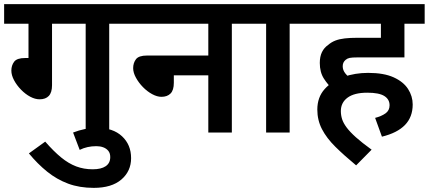

<svg xmlns="http://www.w3.org/2000/svg" viewBox="-20 -642 2077 930"><path d="M232 -527V-229Q232 -194 216.5 -177.5Q201 -161 172 -161Q150 -161 126.5 -173.5Q103 -186 82 -207.5Q61 -229 48 -253.5Q35 -278 35 -300Q35 -325 48.5 -343Q62 -361 102 -361H118V-527H0V-622H607V-527H509V0H395V-527Z M334 0Q362 -11 391.5 -17Q421 -23 449 -23Q527 -23 571 18Q615 59 615 124Q615 187 568 227.5Q521 268 434 268Q365 268 310 247.5Q255 227 208.5 189.5Q162 152 120 101L199 44Q240 91 276 120.5Q312 150 349 164Q386 178 429 178Q470 178 492 163Q514 148 514 119Q514 100 504.5 88.5Q495 77 480 71.5Q465 66 447 66Q424 66 404 70.5Q384 75 366 84Z M592 -622H1200V-527H1103V0H989V-277H822V-241Q822 -205 806 -189Q790 -173 762 -173Q741 -173 717 -186Q693 -199 672.5 -220Q652 -241 638.5 -265.5Q625 -290 625 -312Q625 -337 638.5 -355Q652 -373 692 -373H989V-527H592Z M1383 -527V0H1269V-527H1186V-622H1481V-527Z M1595 -207Q1569 -230 1549 -261Q1529 -292 1529 -337Q1529 -368 1539.5 -389.5Q1550 -411 1569 -424Q1585 -438 1604.5 -445.5Q1624 -453 1650 -456Q1676 -459 1712 -459H1825V-527H1467V-622H2037V-527H1939V-364H1714Q1685 -364 1673.5 -361.5Q1662 -359 1654 -352Q1647 -346 1643.5 -338.5Q1640 -331 1640 -321Q1640 -302 1653 -286Q1666 -270 1688 -254ZM1797 -71Q1828 -79 1847.5 -93Q1867 -107 1867 -132Q1867 -161 1841.5 -177Q1816 -193 1759 -193Q1696 -193 1663.5 -169Q1631 -145 1631 -104Q1631 -84 1637 -65Q1643 -46 1659 -24.5Q1675 -3 1704 23Q1733 49 1780 83L1705 159Q1647 111 1604.5 69Q1562 27 1539.5 -16.5Q1517 -60 1517 -111Q1517 -171 1552.5 -210.5Q1588 -250 1644 -269.5Q1700 -289 1763 -289Q1839 -289 1886.5 -267.5Q1934 -246 1956.5 -211Q1979 -176 1979 -136Q1979 -75 1941.5 -36.5Q1904 2 1830 20Z"/></svg>

Font: Noto Sans Devanagari SemiBold
Style: Regular
Weight: 600
Version: Version 2.003